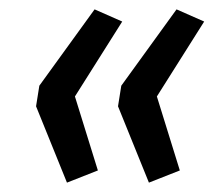

<svg xmlns="http://www.w3.org/2000/svg" viewBox="-20 -473 470 410"><path d="M123 -83 57 -246 64 -290 182 -453 241 -427 140 -267 189 -109ZM298 -83 232 -246 239 -290 357 -453 416 -427 315 -267 364 -109Z"/></svg>

Font: Nunito Sans 10pt SemiCondensed Medium
Style: Italic
Weight: 500
Width: 4
Italic angle: -9°
Designer: Vernon Adams
Foundry: Vernon Adams
Version: Version 3.101;gftools[0.9.27]